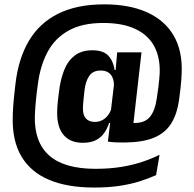

<svg xmlns="http://www.w3.org/2000/svg" viewBox="-20 -689 891 882"><path d="M360 -33Q303.5 -33 273 -68Q242.5 -103 242.5 -170.5Q242.5 -175.5 242.8 -181.8Q243 -188 243.5 -197.5Q244 -207 245.5 -222Q247 -237 250 -260Q256.5 -320 273.8 -364.5Q291 -409 322.8 -433.5Q354.5 -458 404 -458Q454.5 -458 477.5 -433.2Q500.5 -408.5 506.5 -367.5H536.5L503 -282Q503.5 -285.5 503.5 -289Q503.5 -292.5 503.5 -295.5Q503.5 -317.5 496.8 -333Q490 -348.5 476.5 -356.8Q463 -365 442.5 -365Q406.5 -365 389.8 -340.2Q373 -315.5 368 -272.5Q365.5 -250 364 -235.5Q362.5 -221 362 -212.5Q361.5 -204 361.2 -198.8Q361 -193.5 361 -189.5Q361 -159.5 375 -144.2Q389 -129 416.5 -129Q434 -129 448.8 -136.5Q463.5 -144 474.5 -157.5Q485.5 -171 491.5 -189.5L508.5 -124H481.5Q472.5 -98 458 -77.2Q443.5 -56.5 419.8 -44.8Q396 -33 360 -33ZM585 -53.5 475.5 -38.5 489 -147 487.5 -164.5 507.5 -333 509.5 -349 518 -445 518.5 -448.5H630ZM475.5 -38.5 561.5 -126.5Q571 -125 578.5 -124.5Q586 -124 598.5 -124Q645.5 -124 669 -152.5Q692.5 -181 700.5 -239Q705 -267 707.5 -288.2Q710 -309.5 711.5 -325.2Q713 -341 713.5 -351Q716.5 -423.5 689 -475.5Q661.5 -527.5 602.8 -555.5Q544 -583.5 454.5 -583.5Q357 -583.5 294.5 -548.2Q232 -513 198.8 -450.8Q165.5 -388.5 154.5 -306.5Q151 -282.5 148.8 -263.2Q146.5 -244 145 -228Q143.5 -212 142.5 -198.8Q141.5 -185.5 141 -174.5Q140.5 -163.5 140 -154Q137.5 -35.5 206.2 25.5Q275 86.5 419 86.5Q483.5 86.5 537 77.8Q590.5 69 634.2 54.2Q678 39.5 713 22L697 115.5Q661.5 131.5 620 144.5Q578.5 157.5 527.5 165Q476.5 172.5 412 172.5Q288.5 172.5 204.2 136.5Q120 100.5 78 29Q36 -42.5 38.5 -149.5Q38.5 -160 39 -172.2Q39.5 -184.5 40.5 -198.5Q41.5 -212.5 43 -228.8Q44.5 -245 46.5 -263.8Q48.5 -282.5 51 -303.5Q64.5 -420 113 -501.8Q161.5 -583.5 247.5 -626.2Q333.5 -669 459 -669Q574.5 -669 655.5 -632.5Q736.5 -596 777.8 -525.5Q819 -455 814.5 -352Q814 -340 813 -323.8Q812 -307.5 809.5 -285.8Q807 -264 803 -234Q794 -165.5 766.5 -121.8Q739 -78 688 -56.8Q637 -35.5 556.5 -34.5Q536 -34 515.5 -34.8Q495 -35.5 475.5 -38.5Z"/></svg>

Font: Anek Malayalam SemiBold
Style: Regular
Weight: 600
Version: Version 1.003